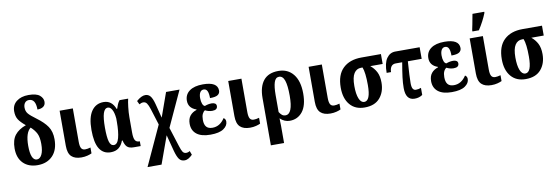

<svg xmlns="http://www.w3.org/2000/svg" viewBox="-68 -1330 6114 2105"><g transform="rotate(-10 2989.5 -278.0)"><path d="M36 -214Q36 -308 78 -361.5Q120 -415 202 -444Q148 -488 125 -524Q102 -560 102 -616Q102 -685 153 -725Q204 -765 287 -765Q374 -765 411 -734Q448 -703 448 -662Q448 -627 423.5 -609Q399 -591 357 -591Q357 -710 283 -710Q254 -710 237.5 -689.5Q221 -669 221 -637Q221 -596 243.5 -568.5Q266 -541 329 -495Q408 -437 446.5 -380.5Q485 -324 485 -238Q485 -120 422.5 -55Q360 10 255 10Q154 10 95 -49Q36 -108 36 -214ZM333 -213Q333 -287 312.5 -328.5Q292 -370 249 -409Q188 -363 188 -216Q188 -136 205.5 -94.5Q223 -53 257 -53Q291 -53 312 -94.5Q333 -136 333 -213Z M594 -145V-536H741V-164Q741 -114 754 -92Q767 -70 797 -70Q823 -70 857 -80V-15Q840 -6 809 2Q778 10 742 10Q669 10 631.5 -26Q594 -62 594 -145Z M901 -267Q901 -407 949.5 -476.5Q998 -546 1084 -546Q1176 -546 1213 -447H1219Q1228 -475 1236.5 -495Q1245 -515 1261 -536H1357Q1349 -505 1342 -445Q1335 -385 1335 -333V-161Q1335 -102 1349 -77.5Q1363 -53 1396 -53H1402V0H1326Q1274 0 1251 -23Q1228 -46 1217 -95H1210Q1191 -43 1156.5 -16.5Q1122 10 1068 10Q986 10 943.5 -57.5Q901 -125 901 -267ZM1191 -308V-345Q1185 -411 1165.5 -444.5Q1146 -478 1121 -478Q1084 -478 1067.5 -425.5Q1051 -373 1051 -267Q1051 -160 1065.5 -111Q1080 -62 1115 -62Q1155 -62 1173 -129Q1191 -196 1191 -308Z M1638 -199 1582 -378Q1567 -425 1552 -446Q1537 -467 1512 -467Q1491 -467 1468 -453L1449 -493Q1504 -542 1548 -542Q1582 -542 1604 -515.5Q1626 -489 1643 -424L1683 -267L1779 -536H1929L1747 -141L1815 73Q1830 122 1843.5 141Q1857 160 1881 160Q1903 160 1922 147L1938 191Q1917 212 1895.5 225Q1874 238 1850 238Q1811 238 1790 209.5Q1769 181 1751 116L1703 -67L1592 240H1436Z M1973 -147Q1973 -203 2000.5 -236.5Q2028 -270 2074 -284V-289Q1987 -319 1987 -401Q1987 -470 2040.5 -509Q2094 -548 2190 -548Q2354 -548 2354 -450Q2354 -420 2329.5 -403Q2305 -386 2242 -386Q2242 -439 2229.5 -465Q2217 -491 2189 -491Q2163 -491 2149 -468Q2135 -445 2135 -405Q2135 -367 2145 -341Q2155 -315 2172 -311Q2211 -326 2250 -326Q2273 -326 2287 -316.5Q2301 -307 2301 -288Q2301 -244 2242 -244Q2222 -244 2201 -249.5Q2180 -255 2164 -264Q2146 -254 2134.5 -229.5Q2123 -205 2123 -165Q2123 -112 2145 -86.5Q2167 -61 2213 -61Q2297 -61 2350 -144Q2373 -131 2373 -102Q2373 -56 2325 -23Q2277 10 2178 10Q2077 10 2025 -31.5Q1973 -73 1973 -147Z M2471 -145V-536H2618V-164Q2618 -114 2631 -92Q2644 -70 2674 -70Q2700 -70 2734 -80V-15Q2717 -6 2686 2Q2655 10 2619 10Q2546 10 2508.5 -26Q2471 -62 2471 -145Z M2809 -286Q2809 -412 2864 -480.5Q2919 -549 3031 -549Q3136 -549 3196.5 -473Q3257 -397 3257 -258Q3257 -124 3203 -56.5Q3149 11 3061 11Q3002 11 2954 -35Q2956 1 2956 49V240H2809ZM3107 -260Q3107 -374 3088 -429.5Q3069 -485 3027 -485Q2988 -485 2972 -435.5Q2956 -386 2956 -293V-105Q2970 -82 2986 -69Q3002 -56 3025 -56Q3107 -56 3107 -260Z M3366 -145V-536H3513V-164Q3513 -114 3526 -92Q3539 -70 3569 -70Q3595 -70 3629 -80V-15Q3612 -6 3581 2Q3550 10 3514 10Q3441 10 3403.5 -26Q3366 -62 3366 -145Z M3673 -249Q3673 -392 3748 -464Q3823 -536 3954 -536H4171V-426H4033Q4075 -392 4099 -345.5Q4123 -299 4123 -228Q4123 -124 4065.5 -57Q4008 10 3895 10Q3790 10 3731.5 -59.5Q3673 -129 3673 -249ZM3971 -227Q3971 -367 3947 -426H3930Q3880 -426 3851.5 -382Q3823 -338 3823 -242Q3823 -152 3843.5 -101.5Q3864 -51 3901 -51Q3971 -51 3971 -227Z M4352 -126Q4352 -181 4360 -245Q4368 -309 4385 -407H4314Q4279 -407 4262.5 -383.5Q4246 -360 4246 -322H4197Q4197 -431 4234 -483.5Q4271 -536 4331 -536H4602V-407H4448Q4436 -235 4436 -166Q4436 -122 4447.5 -103Q4459 -84 4481 -84Q4512 -84 4539 -95V-16Q4502 10 4451 10Q4352 10 4352 -126Z M4661 -147Q4661 -203 4688.5 -236.5Q4716 -270 4762 -284V-289Q4675 -319 4675 -401Q4675 -470 4728.5 -509Q4782 -548 4878 -548Q5042 -548 5042 -450Q5042 -420 5017.5 -403Q4993 -386 4930 -386Q4930 -439 4917.5 -465Q4905 -491 4877 -491Q4851 -491 4837 -468Q4823 -445 4823 -405Q4823 -367 4833 -341Q4843 -315 4860 -311Q4899 -326 4938 -326Q4961 -326 4975 -316.5Q4989 -307 4989 -288Q4989 -244 4930 -244Q4910 -244 4889 -249.5Q4868 -255 4852 -264Q4834 -254 4822.5 -229.5Q4811 -205 4811 -165Q4811 -112 4833 -86.5Q4855 -61 4901 -61Q4985 -61 5038 -144Q5061 -131 5061 -102Q5061 -56 5013 -23Q4965 10 4866 10Q4765 10 4713 -31.5Q4661 -73 4661 -147Z M5159 -145V-536H5306V-164Q5306 -114 5319 -92Q5332 -70 5362 -70Q5388 -70 5422 -80V-15Q5405 -6 5374 2Q5343 10 5307 10Q5234 10 5196.5 -26Q5159 -62 5159 -145ZM5202 -621 5215 -684Q5219 -707 5224.5 -735Q5230 -763 5236 -796H5367V-784Q5333 -697 5274 -606H5202Z M5466 -249Q5466 -392 5541 -464Q5616 -536 5747 -536H5964V-426H5826Q5868 -392 5892 -345.5Q5916 -299 5916 -228Q5916 -124 5858.5 -57Q5801 10 5688 10Q5583 10 5524.5 -59.5Q5466 -129 5466 -249ZM5764 -227Q5764 -367 5740 -426H5723Q5673 -426 5644.5 -382Q5616 -338 5616 -242Q5616 -152 5636.5 -101.5Q5657 -51 5694 -51Q5764 -51 5764 -227Z"/></g></svg>

Font: Noto Serif CondExtraBold
Style: Regular
Weight: 800
Width: 3
Designer: Monotype Design Team
Foundry: Monotype Imaging Inc.
Version: Version 1.001